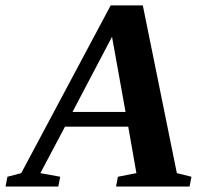

<svg xmlns="http://www.w3.org/2000/svg" viewBox="-72 -680 759 700"><path d="M147.5 -35.6 140.6 0H-51.8L-44.9 -35.6L5.4 -48.8L331.5 -660.2H448.7L572.8 -48.8L626 -35.6L619.1 0H351.1L357.9 -35.6L425.3 -48.8L395.5 -218.3H165L75.2 -48.8ZM336.4 -545.9 192.4 -272H385.7Z"/></svg>

Font: Tinos
Style: Bold Italic
Weight: 700
Italic angle: -16.333°
Designer: Steve Matteson
Foundry: Monotype Imaging Inc.
Version: Version 1.23